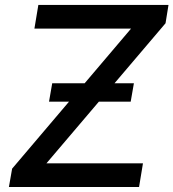

<svg xmlns="http://www.w3.org/2000/svg" viewBox="-20 -747 693 767"><path d="M15.6 0H535.5L551.1 -94.5H165.5L375 -340.9H502.1L514.9 -414.4H437.5L641.3 -654.1L653.1 -727.3H133.2L117.5 -632.8H503.6L318.2 -414.4H188.6L175.8 -340.9H255.7L28.4 -73.2Z"/></svg>

Font: Margiela Sans Medium
Style: Italic
Weight: 500
Italic angle: -9.39999°
Designer: Stefan Endress, Andreas Faust
Version: Version 1.100;FEAKit 1.0